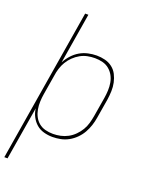

<svg xmlns="http://www.w3.org/2000/svg" viewBox="-192 -821 865 1122"><g transform="rotate(20 240.0 -260.0)"><path d="M-20 215 137 -735H157L105 -420Q118 -445 137.5 -466.5Q157 -488 181 -502Q205 -516 232 -522Q259 -528 285 -528Q312 -528 337.5 -521.5Q363 -515 383 -499.5Q403 -484 414.5 -461.5Q426 -439 431.5 -413.5Q437 -388 436 -361Q435 -334 431 -307L411 -187Q407 -162 399 -137.5Q391 -113 378 -90Q365 -67 345.5 -47.5Q326 -28 302.5 -15Q279 -2 253.5 3Q228 8 203 8Q175 8 148.5 0.5Q122 -7 102.5 -24Q83 -41 70.5 -65Q58 -89 55 -116L0 215ZM200 -10Q223 -10 246.5 -15Q270 -20 291.5 -31.5Q313 -43 331 -61Q349 -79 361.5 -100Q374 -121 380.5 -144Q387 -167 391 -190L411 -310Q415 -334 416 -358.5Q417 -383 413 -406Q409 -429 398 -449Q387 -469 369.5 -483.5Q352 -498 329 -504Q306 -510 281 -510Q258 -510 235 -505.5Q212 -501 190.5 -489Q169 -477 151 -459.5Q133 -442 120.5 -421Q108 -400 101 -377Q94 -354 91 -331L71 -211Q67 -187 66 -162.5Q65 -138 69 -115Q73 -92 83.5 -71.5Q94 -51 111.5 -36.5Q129 -22 152 -16Q175 -10 200 -10Z"/></g></svg>

Font: Iosevka Term Curly Th Obl
Style: Regular
Weight: 100
Italic angle: -9°
Designer: Belleve Invis
Foundry: Belleve Invis
Version: Version 32.3.0